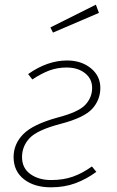

<svg xmlns="http://www.w3.org/2000/svg" viewBox="-20 -789 501 819"><path d="M408 -414Q408 -363 373.5 -325Q339 -287 240 -261Q140 -235 107 -200.5Q74 -166 74 -119Q74 -72 109.5 -46.5Q145 -21 198 -21Q250 -21 291 -35.5Q332 -50 372 -79L391 -56Q349 -25 302 -7.5Q255 10 197 10Q126 10 82 -24.5Q38 -59 38 -119Q38 -175 79.5 -217Q121 -259 227 -288Q315 -311 344 -342Q373 -373 373 -414Q373 -453 342.5 -477Q312 -501 264 -501Q225 -501 191 -488.5Q157 -476 118 -450L100 -473Q182 -531 266 -531Q327 -531 367.5 -498Q408 -465 408 -414ZM402 -734 206 -650 195 -672 389 -769Z"/></svg>

Font: FiraGO UltraLight
Style: Italic
Weight: 200
Italic angle: -8°
Designer: bBox Type GmbH
Foundry: bBox Type GmbH
Version: Version 1.001